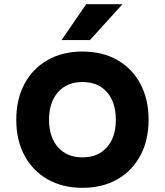

<svg xmlns="http://www.w3.org/2000/svg" viewBox="-20 -881 790 920"><path d="M375 19Q280 19 208.5 -21.5Q137 -62 97.5 -135.5Q58 -209 58 -307Q58 -406 97.5 -479.5Q137 -553 208.5 -593.5Q280 -634 375 -634Q471 -634 542 -593.5Q613 -553 652.5 -479.5Q692 -406 692 -307Q692 -209 652.5 -135.5Q613 -62 542 -21.5Q471 19 375 19ZM375 -127Q450 -127 492.5 -175.5Q535 -224 535 -307Q535 -391 492.5 -439.5Q450 -488 375 -488Q301 -488 258 -439.5Q215 -391 215 -307Q215 -224 258 -175.5Q301 -127 375 -127ZM275 -689 393 -861H567L411 -689Z"/></svg>

Font: Martian Mono SemiExpanded SemiExpanded
Style: Bold
Weight: 700
Width: 6
Monospace: yes
Version: Version 1.000